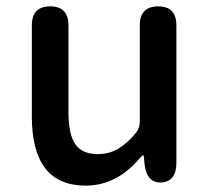

<svg xmlns="http://www.w3.org/2000/svg" viewBox="-20 -570 660 603"><path d="M249 13Q80 13 80 -204V-490Q80 -550 138 -550Q195 -550 195 -490V-218Q195 -148 216.5 -117Q238 -86 287 -86Q325 -86 354.5 -105Q384 -124 407 -153Q419 -168 419 -187V-490Q419 -550 477 -550Q534 -550 534 -490V-59Q534 0 487 3Q441 5 434 -54L432 -76Q431 -83 429.5 -83Q428 -83 417 -71Q345 13 249 13Z"/></svg>

Font: Resource Han Rounded TW Medium
Style: Regular
Weight: 500
Designer: Cyano Hao (round all glyphs); Ryoko NISHIZUKA 西塚涼子 (kana, bopomofo & ideographs); Paul D. Hunt (Latin, Greek & Cyrillic)
Foundry: Cyano Hao
Version: 0.990